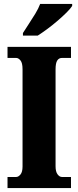

<svg xmlns="http://www.w3.org/2000/svg" viewBox="-20 -951 395 971"><path d="M18 0V-56H62Q73 -56 83.5 -68.5Q94 -81 94 -109V-601Q94 -633 83.5 -645.5Q73 -658 62 -658H18V-714H339V-658H293Q278 -658 269.5 -645Q261 -632 261 -600V-110Q261 -83 271 -69.5Q281 -56 293 -56H339V0ZM96 -784Q109 -805 126 -830.5Q143 -856 159 -882.5Q175 -909 183 -931H345V-921Q337 -908 317.5 -888.5Q298 -869 272.5 -847Q247 -825 220 -805Q193 -785 171 -771H96Z"/></svg>

Font: Noto Serif Bengali ExtraCondensed Black
Style: Regular
Weight: 900
Width: 2
Designer: Juan Bruce, Universal Thirst, Indian Type Foundry and the Monotype Design Team.
Foundry: Monotype Imaging Inc.
Version: Version 2.003; ttfautohint (v1.8.4.7-5d5b)